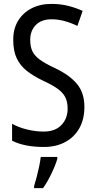

<svg xmlns="http://www.w3.org/2000/svg" viewBox="-20 -744 494 985"><path d="M413 -195Q413 -133 387.5 -87Q362 -41 315 -15.5Q268 10 205 10Q106 10 42 -22V-109Q76 -90 119.5 -79.5Q163 -69 204 -69Q263 -69 295 -102.5Q327 -136 327 -187Q327 -221 315 -245Q303 -269 275 -289Q247 -309 199 -331Q151 -354 117.5 -380.5Q84 -407 66 -444.5Q48 -482 48 -538Q47 -594 72 -636Q97 -678 141.5 -701Q186 -724 244 -724Q291 -724 331.5 -713.5Q372 -703 404 -688L377 -611Q344 -627 311 -636Q278 -645 245 -645Q192 -645 163.5 -615.5Q135 -586 135 -540Q135 -504 146.5 -480.5Q158 -457 185 -437.5Q212 -418 259 -396Q336 -360 374.5 -314Q413 -268 413 -195ZM274 71Q264 105 243.5 147.5Q223 190 201 221H155V210Q161 192 168 165Q175 138 181 109.5Q187 81 189 61H274Z"/></svg>

Font: Noto Sans Bengali UI Condensed
Style: Regular
Weight: 400
Width: 3
Designer: Jelle Bosma - Monotype Design Team
Foundry: Monotype Imaging Inc.
Version: Version 2.003; ttfautohint (v1.8.4.7-5d5b)